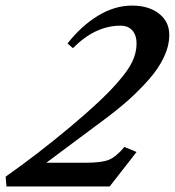

<svg xmlns="http://www.w3.org/2000/svg" viewBox="-75 -671 629 691"><path d="M-51.8 0 -54.7 -35.2Q58.6 -114.7 175.5 -212.4Q292.5 -310.1 346.7 -372.6Q384.8 -415.5 400.6 -448Q416.5 -480.5 416.5 -515.1Q416.5 -543.9 401.4 -561.3Q386.2 -578.6 358.9 -578.6Q267.1 -578.6 187.5 -497.6L168 -514.6Q217.8 -578.1 277.8 -614.5Q337.9 -650.9 399.9 -650.9Q460 -650.9 497.1 -622.1Q534.2 -593.3 534.2 -545.4Q534.2 -506.8 515.4 -466.3Q496.6 -425.8 461.9 -386.2Q427.2 -346.7 388.2 -311.8Q349.1 -276.9 298.3 -239.3L91.8 -85.4H235.8Q291 -85.4 316.9 -95.9Q342.8 -106.4 372.6 -142.1L416.5 -124L319.8 0Z"/></svg>

Font: Elstob 10pt
Style: Bold Italic
Weight: 700
Italic angle: -20°
Designer: Peter S. Baker
Version: Version 1.015